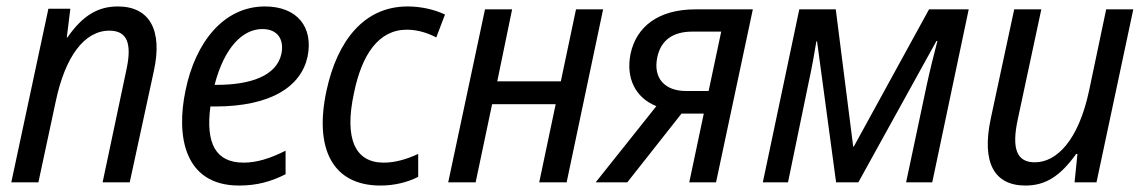

<svg xmlns="http://www.w3.org/2000/svg" viewBox="-20 -565 3547 595"><path d="M15 0H99L153 -252C182 -389 241 -470 319 -470C375 -470 389 -429 372 -350L298 0H382L457 -346C484 -470 445 -545 345 -545C284 -545 236 -517 189 -449H187L198 -538H130Z M721 10C778 10 821 -3 865 -25V-98C817 -74 776 -61 735 -61C648 -61 617 -121 632 -235H646C822 -235 913 -298 933 -389C952 -481 901 -545 801 -545C672 -545 585 -432 555 -285C525 -143 551 10 721 10ZM793 -475C842 -475 861 -441 852 -398C837 -330 757 -302 651 -302H645C675 -418 732 -475 793 -475Z M1159 10C1202 10 1243 0 1276 -17V-88C1239 -71 1204 -61 1169 -61C1081 -61 1046 -134 1077 -277C1101 -394 1152 -473 1241 -473C1277 -473 1309 -461 1332 -449L1359 -520C1325 -536 1284 -545 1243 -545C1107 -545 1025 -437 992 -285C953 -105 1010 10 1159 10Z M1369 0H1454L1505 -242H1702L1651 0H1736L1849 -536H1765L1718 -313H1521L1567 -536H1483Z M1826 0H1924L2092 -213H2161L2116 0H2199L2313 -536H2135C2021 -536 1952 -483 1934 -398C1919 -323 1949 -262 2014 -236ZM2106 -283C2041 -283 2003 -322 2017 -388C2028 -440 2065 -467 2125 -467H2215L2176 -283Z M2344 0H2422L2485 -305C2495 -350 2504 -400 2510 -437H2512L2571 0H2640L2882 -438H2885C2874 -396 2862 -348 2852 -302L2788 0H2869L2982 -536H2859L2626 -111H2624L2570 -536H2457Z M3158 10C3219 10 3265 -18 3315 -88H3319L3310 0H3378L3492 -536H3408L3355 -284C3322 -129 3254 -62 3187 -62C3132 -62 3114 -102 3134 -195L3207 -536H3123L3050 -196C3022 -62 3060 10 3158 10Z"/></svg>

Font: Noto Sans SemiCondensed
Style: Italic
Weight: 400
Width: 4
Italic angle: -12°
Designer: Monotype Design Team
Foundry: Monotype Imaging Inc.
Version: Version 2.013